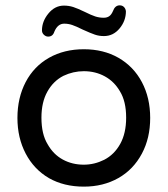

<svg xmlns="http://www.w3.org/2000/svg" viewBox="-20 -695 634 726"><path d="M138.7 -580.1Q138.7 -614.3 163.1 -644Q187.5 -673.8 221.7 -673.8Q240.2 -673.8 256.8 -668.5Q273.4 -663.1 299.8 -650.4Q325.2 -637.7 340.3 -632.8Q355.5 -627.9 372.1 -627.9Q384.8 -627.9 393.1 -633.8Q401.4 -639.6 407.2 -653.3Q415 -674.8 432.6 -674.8Q442.4 -674.8 448.7 -668.5Q455.1 -662.1 456.1 -652.3Q456.1 -616.2 432.1 -587.4Q408.2 -558.6 373 -558.6Q354.5 -558.6 338.9 -564Q323.2 -569.3 293 -583Q267.6 -595.7 252.9 -600.6Q238.3 -605.5 222.7 -605.5Q198.2 -605.5 185.5 -575.2Q179.7 -556.6 162.1 -556.6Q153.3 -556.6 146 -563.5Q138.7 -570.3 138.7 -580.1ZM165 -21.5Q108.4 -54.7 77.1 -114.3Q45.9 -173.8 45.9 -249Q45.9 -325.2 77.1 -384.8Q108.4 -444.3 165.5 -476.6Q222.7 -508.8 296.9 -508.8Q371.1 -508.8 427.7 -476.6Q485.4 -443.4 516.6 -384.3Q547.9 -325.2 547.9 -249Q547.9 -172.9 516.6 -114.3Q484.4 -53.7 427.2 -21.5Q370.1 10.7 296.9 10.7Q221.7 10.7 165 -21.5ZM374 -90.8Q412.1 -110.4 434.6 -150.9Q457 -191.4 457 -250Q457 -311.5 433.6 -349.6Q412.1 -386.7 376.5 -406.2Q340.8 -425.8 296.9 -425.8Q256.8 -425.8 219.7 -408.2Q181.6 -388.7 159.2 -348.6Q136.7 -308.6 136.7 -250Q136.7 -187.5 160.2 -149.4Q181.6 -111.3 217.3 -91.8Q252.9 -72.3 296.9 -72.3Q336.9 -72.3 374 -90.8Z"/></svg>

Font: KTXP_ComRound
Style: Medium
Weight: 500
Version: Version 1.01;May 16, 2022;FontCreator 13.0.0.2683 64-bit